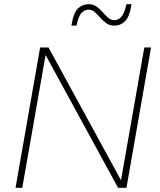

<svg xmlns="http://www.w3.org/2000/svg" viewBox="-20 -894 760 914"><path d="M54 0 171 -668H211L556 -36L667 -668H699L582 0H542L197 -632L86 0ZM320 -772Q329 -832 350.5 -853Q372 -874 402 -874Q424 -874 440 -862.5Q456 -851 469 -836Q482 -821 495 -809.5Q508 -798 524 -798Q542 -798 556.5 -812.5Q571 -827 582 -874H606Q597 -814 575.5 -793Q554 -772 524 -772Q502 -772 486 -783.5Q470 -795 457 -810Q444 -825 431 -836.5Q418 -848 402 -848Q384 -848 369 -833.5Q354 -819 344 -772Z"/></svg>

Font: Gantari Thin
Style: Italic
Weight: 100
Italic angle: -10°
Designer: Anugrah Pasau
Foundry: Lafontype
Version: Version 1.000; ttfautohint (v1.8.4.7-5d5b)